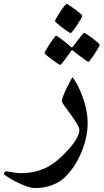

<svg xmlns="http://www.w3.org/2000/svg" viewBox="-93 -659 527 976"><path d="M352.5 -34.2Q352.5 36.6 323 109.9Q293.5 183.1 244.6 234.4Q217.3 264.2 175.5 280.5Q133.8 296.9 87.9 296.9Q65.9 296.9 38.3 286.9Q10.7 276.9 -14.6 263.4Q-40 250 -56.6 238.8Q-73.2 227.5 -73.2 225.1Q-73.2 221.7 -69.3 216.6Q-65.4 211.4 -62.5 211.4Q-61 211.4 -47.9 213.9Q-34.7 216.3 -16.6 218.8Q1.5 221.2 16.6 221.2Q71.8 221.2 122.8 201.7Q173.8 182.1 226.1 130.9Q269.5 88.4 290 56.2Q310.5 23.9 310.5 2.9Q310.5 -9.8 297.1 -31.7Q283.7 -53.7 265.9 -77.9Q248 -102.1 234.6 -120.8Q221.2 -139.6 221.2 -145.5Q221.2 -153.8 228.8 -172.6Q236.3 -191.4 246.6 -212.6Q256.8 -233.9 265.4 -249.5Q273.9 -265.1 275.4 -267.1Q295.9 -239.3 313.5 -200.2Q331.1 -161.1 341.8 -117.9Q352.5 -74.7 352.5 -34.2ZM325.2 -578.6Q325.2 -575.2 317.4 -561.5Q309.6 -547.9 298.8 -531.5Q288.1 -515.1 278.8 -503.2Q269.5 -491.2 266.6 -491.2Q263.2 -491.2 250.7 -499.3Q238.3 -507.3 223.4 -518.6Q208.5 -529.8 197.5 -539.6Q186.5 -549.3 186.5 -551.8Q186.5 -555.2 194.3 -569.1Q202.1 -583 212.9 -599.1Q223.6 -615.2 233.2 -627.2Q242.7 -639.2 246.1 -639.2Q248.5 -639.2 260.7 -631.1Q272.9 -623 288.1 -611.8Q303.2 -600.6 314.2 -591.1Q325.2 -581.5 325.2 -578.6ZM413.6 -431.6Q413.6 -428.2 406 -414.6Q398.4 -400.9 387.9 -384.8Q377.4 -368.7 368.2 -356.7Q358.9 -344.7 356 -344.7Q354 -344.7 342.5 -352.8Q331.1 -360.8 316.7 -371.6Q302.2 -382.3 291.5 -390.6Q280.8 -398.9 279.8 -399.9Q275.4 -403.3 272.5 -403.3Q270.5 -403.3 267.6 -398.4Q266.6 -397.9 259.5 -387.2Q252.4 -376.5 242.4 -363Q232.4 -349.6 223.9 -339.4Q215.3 -329.1 212.4 -329.1Q210.4 -329.1 198 -337.4Q185.5 -345.7 170.7 -356.7Q155.8 -367.7 144.5 -377.2Q133.3 -386.7 133.3 -389.2Q133.3 -392.6 141.4 -406.5Q149.4 -420.4 160.4 -436.8Q171.4 -453.1 180.4 -465.1Q189.5 -477.1 191.4 -477.1Q195.8 -477.1 207.3 -469Q218.8 -460.9 231.9 -450.4Q245.1 -439.9 254.9 -431.6Q264.6 -423.3 265.1 -422.4Q270.5 -418 272.5 -418Q275.9 -418 280.3 -424.8Q280.8 -425.8 288.3 -436Q295.9 -446.3 305.9 -459.2Q315.9 -472.2 324.2 -481.9Q332.5 -491.7 334.5 -491.7Q337.9 -491.7 350.3 -483.6Q362.8 -475.6 377.4 -464.4Q392.1 -453.1 402.8 -443.6Q413.6 -434.1 413.6 -431.6Z"/></svg>

Font: Scheherazade New SemiBold
Style: Regular
Weight: 600
Designer: SIL International
Foundry: SIL International
Version: Version 4.000